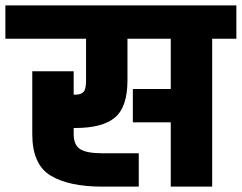

<svg xmlns="http://www.w3.org/2000/svg" viewBox="-30 -694 899 714"><path d="M849 -674V-550H759V0H605V-239H464V-363H605V-550H444V-395Q444 -296 397.5 -257Q351 -218 250 -218H244V-195Q244 -155 268 -139.5Q292 -124 351 -124H486V0H351Q225 0 157.5 -41.5Q90 -83 90 -195V-429H244V-342H250Q271 -342 280.5 -352Q290 -362 290 -395V-550H-10V-674Z"/></svg>

Font: Biryani Heavy
Style: Regular
Weight: 900
Designer: Dan Reynolds and Mathieu Réguer
Foundry: Dan Reynolds and Mathieu Réguer
Version: Version 1.003; ttfautohint (v1.1) -l 5 -r 5 -G 72 -x 0 -D la